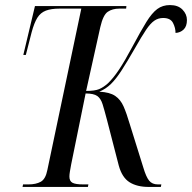

<svg xmlns="http://www.w3.org/2000/svg" viewBox="-20 -738 758 758"><path d="M69 0 71 -10H93Q122 -10 141 -20.5Q160 -31 167 -67L301 -704H215Q182 -704 161 -696Q140 -688 127.5 -668Q115 -648 105 -611L82 -521H72L118 -714H479L478 -704H451Q424 -704 405.5 -691.5Q387 -679 376 -631L320 -379Q354 -379 371 -386Q388 -393 406 -409Q427 -429 449.5 -462.5Q472 -496 504 -556Q536 -616 558 -651.5Q580 -687 601 -702.5Q622 -718 651 -718Q683 -718 700.5 -700Q718 -682 718 -659Q718 -634 705 -621.5Q692 -609 673 -608Q673 -628 663 -647.5Q653 -667 624 -667Q605 -667 589.5 -656.5Q574 -646 556.5 -620Q539 -594 513 -548Q482 -494 460 -460Q438 -426 418 -406.5Q398 -387 372 -376Q413 -374 434.5 -359.5Q456 -345 468 -317.5Q480 -290 492 -249L546 -76Q557 -39 569 -24.5Q581 -10 603 -10H617L615 0H567Q521 0 491.5 -18.5Q462 -37 449 -84L402 -266Q392 -304 385 -326.5Q378 -349 364 -359Q350 -369 318 -369L261 -89Q258 -73 256 -61Q254 -49 254 -41Q254 -23 266 -16.5Q278 -10 308 -10H329L327 0Z"/></svg>

Font: Noto Serif Display ExtraCondensed
Style: Italic
Weight: 400
Width: 2
Italic angle: -12°
Designer: Monotype Design Team
Foundry: Monotype Imaging Inc.
Version: Version 2.009